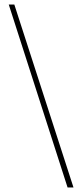

<svg xmlns="http://www.w3.org/2000/svg" viewBox="-20 -772 356 844"><path d="M303 52H277L18.5 -752H43Z"/></svg>

Font: Imbue 48pt
Style: Regular
Weight: 400
Designer: Tyler Finck
Foundry: Etcetera Type Company
Version: Version 1.102